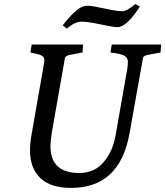

<svg xmlns="http://www.w3.org/2000/svg" viewBox="-20 -911 809 940"><path d="M642 -891 665 -879Q600 -778 554 -778Q537 -778 473 -791.5Q409 -805 378 -805Q347 -805 307 -771L287 -787Q329 -840 356 -861.5Q383 -883 406 -883Q429 -883 491 -869.5Q553 -856 577.5 -856Q602 -856 642 -891ZM227 -196Q227 -64 368 -64Q443 -64 488 -118Q533 -172 546 -249L603 -573Q606 -591 606 -609.5Q606 -628 589 -638Q572 -648 521 -654L527 -693H769L766 -654L702 -642Q684 -638 680 -628Q679 -624 678 -616L614 -257Q566 9 328 9Q228 9 177.5 -39Q127 -87 127 -175Q127 -210 134 -249L194 -592Q197 -606 197 -619Q197 -632 183.5 -639Q170 -646 129 -654L135 -693H387L384 -654L320 -642Q303 -638 298 -628Q297 -624 296 -616L234 -264Q227 -220 227 -196Z"/></svg>

Font: Poly
Style: Italic
Weight: 400
Italic angle: -10°
Designer: Nicolas Silva
Foundry: Jose Nicolas Silva Schwarzenberg
Version: Version 1.003